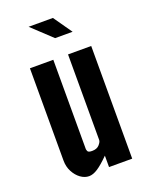

<svg xmlns="http://www.w3.org/2000/svg" viewBox="-140 -798 671 876"><g transform="rotate(-20 196.0 -359.5)"><path d="M138 8Q157.5 8 180.2 -6.8Q203 -21.5 237 -55.5V0H349.5V-547H237V-131.5Q237 -122 225.2 -108.8Q213.5 -95.5 190 -95.5Q171.5 -95.5 168.5 -103Q165.5 -110.5 165.5 -113.5V-547H52V-99Q52 -69 64.8 -44.8Q77.5 -20.5 97.2 -6.2Q117 8 138 8ZM207 -637H292L229 -727H111Z"/></g></svg>

Font: League Gothic SemiExpanded
Style: Regular
Weight: 400
Width: 6
Designer: The League of Moveable Type
Version: Version 1.600; ttfautohint (v1.8.3)